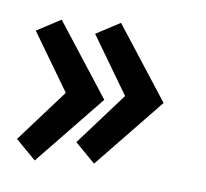

<svg xmlns="http://www.w3.org/2000/svg" viewBox="-61 -580 668 622"><g transform="rotate(10 272.5 -269.0)"><path d="M282.1 -48.2 469.9 -280.8 289.1 -512.5 212.5 -463.1 343.2 -281.4 213.6 -106.9ZM91.1 -25 278.9 -257.6 98 -489.3 21.4 -439.8 152.2 -258.2 22.5 -83.7Z"/></g></svg>

Font: Russolo 10pt ExtraLight
Style: Regular
Weight: 200
Designer: Micah Stupak-Hahn
Version: Version 1.000